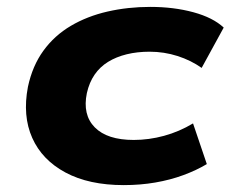

<svg xmlns="http://www.w3.org/2000/svg" viewBox="-20 -526 669 557"><path d="M339 11Q238 11 170 -25.5Q102 -62 73.5 -126Q45 -190 61 -274Q74 -335 106 -379Q138 -423 185.5 -451Q233 -479 292 -492.5Q351 -506 416 -506Q484 -506 541 -490.5Q598 -475 629 -446L565 -329Q534 -351 495 -363.5Q456 -376 414 -376Q378 -376 347.5 -368.5Q317 -361 293.5 -346.5Q270 -332 254.5 -309.5Q239 -287 232 -256Q219 -193 255 -156.5Q291 -120 368 -120Q412 -120 456 -132Q500 -144 540 -168L580 -50Q550 -32 512 -18Q474 -4 430.5 3.5Q387 11 339 11Z"/></svg>

Font: Nunito Sans 10pt Expanded ExtraBold
Style: Italic
Weight: 800
Width: 7
Italic angle: -9°
Designer: Vernon Adams
Foundry: Vernon Adams
Version: Version 3.101;gftools[0.9.27]